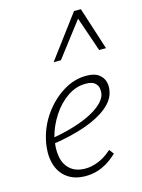

<svg xmlns="http://www.w3.org/2000/svg" viewBox="-110 -768 621 839"><g transform="rotate(-15 201.0 -349.0)"><path d="M172 6Q122 6 88.5 -19Q55 -44 43.5 -89Q32 -134 45 -193Q59 -254 95.5 -304.5Q132 -355 182 -386Q232 -417 287 -417Q324 -417 343 -402.5Q362 -388 367.5 -367.5Q373 -347 368 -325Q361 -287 322.5 -255.5Q284 -224 220.5 -201.5Q157 -179 71 -166L72 -191Q148 -204 204 -224.5Q260 -245 292.5 -270.5Q325 -296 331 -323Q333 -334 331 -348Q329 -362 316.5 -373Q304 -384 275 -384Q231 -384 192 -357Q153 -330 125 -287Q97 -244 84 -196Q73 -145 80 -107Q87 -69 112.5 -47.5Q138 -26 180 -26Q207 -26 238 -38Q269 -50 300 -78L316 -57Q294 -36 270 -21.5Q246 -7 221.5 -0.5Q197 6 172 6ZM165 -511 309 -704H340L328 -681L198 -511ZM371 -511 313 -680 309 -704H340L402 -511Z"/></g></svg>

Font: Ysabeau Office ExtraLight
Style: Italic
Weight: 250
Italic angle: -12°
Designer: Christian Thalmann (Catharsis Fonts)
Version: Version 2.001;gftools[0.9.30]; featfreeze: tnum,lnum,ss02